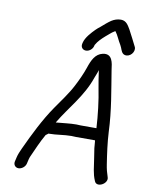

<svg xmlns="http://www.w3.org/2000/svg" viewBox="-97 -926 805 1040"><g transform="rotate(10 306.0 -406.5)"><path d="M364.8 -692 365.9 -697C379.8 -721.5 396.6 -736.6 416.1 -754C428.3 -763.2 444.7 -780.1 457.7 -787C460.2 -789 461.7 -790 462.4 -790H464.4C479.8 -769.9 488.9 -743.4 502.7 -722L509.5 -708C515 -694 519.6 -676 536.6 -672C564.7 -665.4 591.9 -697.5 582.9 -723C568.5 -752.9 552 -783.6 536.7 -813C525.4 -831 514.1 -857 482.9 -857C463.6 -857 446.2 -850.6 431.2 -841C415.7 -830.6 395.4 -813 380.7 -800C371 -792.7 362.7 -785.5 355.7 -778.5C337 -759.6 307.1 -728.2 300.1 -698L298.8 -692C294.5 -673.7 306.5 -659 324.6 -659C342.8 -659 360.5 -673.7 364.8 -692ZM116.2 -1 122 -26C122.6 -28.7 123.9 -32.7 125.8 -38C144.2 -78.8 166.7 -132.2 189.5 -171C194.1 -173.7 198.5 -177 202.8 -181H205.8C248.1 -181 286 -190 327.9 -190C336.4 -189.3 344.3 -189 351.6 -189H457.6C458 -187.7 458.3 -186 458.5 -184L461.7 -146C463.5 -133.3 466.1 -116 469.7 -94C477.7 -44.9 478.7 -10.6 495.5 28C508.5 64.8 574.1 30.2 559.4 -6C552.4 -26.4 547.1 -46.7 543.4 -71C534.7 -127.2 526 -187.3 523 -247C518.5 -363.9 496.5 -474.7 479.9 -580C475.4 -618.1 470 -669 417.9 -658C377.2 -648.8 360.6 -611.6 346.1 -568C333.5 -531.2 317 -496.1 299.9 -463C273.9 -412.6 239.9 -368.7 208.6 -323C157.8 -249.3 114.4 -161.4 74.1 -74C67.4 -58.9 59.6 -41.7 56 -26L50.2 -1C46.1 17 57.9 32 75.6 32C93.3 32 112.1 17 116.2 -1ZM239.3 -248C236.6 -248 234.2 -247.7 232 -247L232.5 -249C284.8 -337.6 358.8 -414.5 395.5 -522C400 -534.6 408.7 -553.2 411.9 -567L413.6 -557C417.5 -528.6 422.1 -499 427.5 -470C440.5 -406.1 450 -325.6 453.9 -255H366.9C360.2 -255 352.6 -255.3 344.1 -256C307.3 -256 275 -250.7 239.3 -248Z"/></g></svg>

Font: HoneyBee
Style: RegIt
Weight: 400
Foundry: Cannot Into Space Fonts
Version: Version 0.89